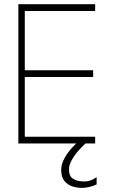

<svg xmlns="http://www.w3.org/2000/svg" viewBox="-20 -680 558 910"><path d="M67 -660H431V-628H97.5V-347H421.5V-315H97.5V-32H431V0H67ZM438 159.5V194Q422.5 201.5 404 206Q385.5 210.5 367 210.5Q346 210.5 323.5 203.5Q301 196.5 285.5 178Q270 159.5 270 125Q270 98.5 285 71Q300 43.5 321.8 19.8Q343.5 -4 363.5 -20L385 0Q369 14.5 350.8 35.2Q332.5 56 319.8 79Q307 102 307 122.5Q307 156.5 327.8 168.2Q348.5 180 376.5 180Q399 180 413.8 173.2Q428.5 166.5 438 159.5Z"/></svg>

Font: League Spartan Extralight
Style: Regular
Weight: 200
Foundry: The League of Moveable Type
Version: Version 2.300; ttfautohint (v1.8.3)